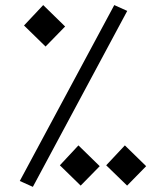

<svg xmlns="http://www.w3.org/2000/svg" viewBox="-20 -723 626 753"><path d="M108.9 9.8 57.6 -13.2 428.2 -703.1 479 -680.2ZM158.7 -540.5 74.2 -623 149.4 -703.1 235.4 -619.1ZM478.5 4.9 396.5 -74.7 469.7 -152.8 553.2 -71.3ZM296.4 4.9 214.8 -74.7 287.6 -152.8 371.1 -71.3Z"/></svg>

Font: Cascadia Mono PL Light
Style: Regular
Weight: 300
Monospace: yes
Designer: Aaron Bell
Foundry: Saja Typeworks
Version: Version 2404.023; ttfautohint (v1.8.4)